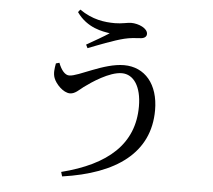

<svg xmlns="http://www.w3.org/2000/svg" viewBox="-58 -876 1116 1006"><g transform="rotate(5 500.0 -372.5)"><path d="M239 -525 221 -520C216 -492 212 -467 221 -443C232 -413 272 -370 308 -370C334 -370 355 -393 376 -409C415 -438 505 -499 570 -499C632 -499 674 -438 674 -333C674 -135 539 -17 298 44L305 67C586 27 760 -96 760 -321C760 -457 688 -542 578 -542C471 -542 344 -463 296 -463C273 -463 253 -488 239 -525ZM313 -798C369 -718 452 -708 488 -702C460 -683 412 -656 370 -632L379 -614C428 -633 513 -667 567 -680C595 -687 626 -689 645 -690C670 -690 683 -700 683 -715C683 -745 635 -766 595 -766C578 -766 546 -757 511 -757C455 -757 392 -765 324 -812Z"/></g></svg>

Font: Noto Serif KR Medium
Style: Regular
Weight: 500
Designer: Ryoko NISHIZUKA 西塚涼子 (kana & ideographs); Frank Grießhammer (Latin, Greek & Cyrillic); Wenlong ZHANG 张文龙 (bopomofo); San
Foundry: Adobe
Version: Version 2.001;hotconv 1.1.0;makeotfexe 2.6.0